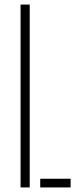

<svg xmlns="http://www.w3.org/2000/svg" viewBox="-20 -820 338 840"><path d="M70 0V-800H110V0ZM156 0V-38H289V0Z"/></svg>

Font: Big Shoulders Stencil Text SC Thin
Style: Regular
Weight: 100
Designer: Patric King
Foundry: XO Type Co
Version: Version 2.001